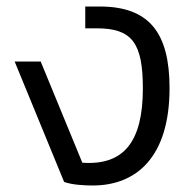

<svg xmlns="http://www.w3.org/2000/svg" viewBox="-20 -560 591 590"><path d="M242 -473H277C386 -473 419 -428 419 -288C419 -124 360 -51 233 -60L105 -371H25L177 -1C201 8 239 10 265 10C398 10 501 -76 501 -289C501 -459 439 -540 286 -540H242Z"/></svg>

Font: Kanit Light
Style: Regular
Weight: 300
Designer: Katatrad Team
Foundry: CadsonDemak
Version: Version 1.000;PS 001.000;hotconv 1.0.88;makeotf.lib2.5.64775